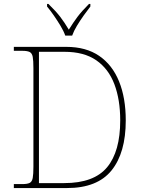

<svg xmlns="http://www.w3.org/2000/svg" viewBox="-20 -951 717 971"><path d="M50 0V-20H93Q118 -20 130 -26Q142 -32 145.5 -51Q149 -70 149 -108V-606Q149 -645 145.5 -663.5Q142 -682 130 -688Q118 -694 93 -694H50V-714H315Q415 -714 481.5 -668.5Q548 -623 582 -539.5Q616 -456 616 -342Q616 -178 544 -89Q472 0 319 0ZM305 -25Q455 -25 521.5 -105Q588 -185 588 -342Q588 -447 558.5 -525Q529 -603 467 -646Q405 -689 306 -689H177V-25ZM310 -771Q302 -794 286 -820.5Q270 -847 252 -873Q234 -899 218 -918V-931H225Q263 -894 284.5 -866Q306 -838 328 -801Q351 -838 372 -866Q393 -894 430 -931H437V-918Q422 -899 403.5 -873Q385 -847 369 -820.5Q353 -794 345 -771Z"/></svg>

Font: Noto Serif Tamil Thin
Style: Italic
Weight: 100
Italic angle: -12°
Designer: Indian Type Foundry, Tom Grace, and the Monotype Design Team
Foundry: Monotype Imaging Inc.
Version: Version 2.003; ttfautohint (v1.8.4.7-5d5b)